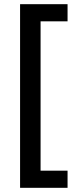

<svg xmlns="http://www.w3.org/2000/svg" viewBox="-20 -738 368 918"><path d="M303 160H76V-718H303V-636H174V78H303Z"/></svg>

Font: Noto Sans Meetei Mayek Medium
Style: Regular
Weight: 500
Designer: Monotype Design Team and Neelakash Kshetrimayum
Foundry: Monotype Imaging Inc.
Version: Version 2.002; ttfautohint (v1.8.4.7-5d5b)